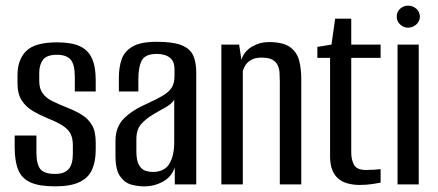

<svg xmlns="http://www.w3.org/2000/svg" viewBox="-20 -653 1552 680"><path d="M175 7Q119 7 88 -7Q57 -21 44.5 -51.5Q32 -82 32 -131V-173H109V-114Q109 -71 123 -54Q137 -37 175 -37Q208 -37 223 -54Q238 -71 238 -108V-139Q238 -162 230.5 -178Q223 -194 203.5 -207Q184 -220 151 -233Q120 -246 95.5 -260.5Q71 -275 56.5 -298Q42 -321 42 -357V-387Q42 -442 73 -472.5Q104 -503 182 -503Q233 -503 262.5 -489.5Q292 -476 305.5 -446.5Q319 -417 319 -370V-329H245V-380Q245 -425 230 -442Q215 -459 182 -459Q145 -459 132 -441Q119 -423 119 -396V-366Q119 -339 131.5 -322Q144 -305 167 -294Q190 -283 220 -271Q248 -260 270.5 -246Q293 -232 306 -209.5Q319 -187 319 -148V-123Q319 -81 306 -52Q293 -23 261.5 -8Q230 7 175 7Z M491 7Q467 7 444 0.5Q421 -6 405 -29Q389 -52 389 -101V-154Q389 -203 418.5 -233Q448 -263 503 -287Q536 -302 557 -314.5Q578 -327 588 -342.5Q598 -358 598 -384V-407Q598 -429 589.5 -440.5Q581 -452 566.5 -457Q552 -462 535 -462Q495 -462 482.5 -439.5Q470 -417 470 -371V-329H401V-378Q401 -415 411 -443.5Q421 -472 450 -488.5Q479 -505 535 -505Q594 -505 624 -492.5Q654 -480 664.5 -456Q675 -432 675 -396V0H599V-60Q588 -27 557.5 -10Q527 7 491 7ZM521 -44Q562 -44 579.5 -72.5Q597 -101 597 -150V-300Q588 -285 567.5 -273.5Q547 -262 526 -250Q496 -232 479.5 -213Q463 -194 463 -160V-117Q463 -85 472 -69Q481 -53 494.5 -48.5Q508 -44 521 -44Z M764 0V-495H827L835 -441Q844 -471 872 -487.5Q900 -504 932 -504Q983 -504 1007.5 -486Q1032 -468 1039.5 -438.5Q1047 -409 1047 -373V0H971V-365Q971 -381 970 -396Q969 -411 963 -423Q957 -435 944 -442Q931 -449 906 -449Q884 -449 870 -441Q856 -433 849.5 -422.5Q843 -412 840 -402V0Z M1254 2Q1232 2 1212.5 -3Q1193 -8 1179 -19.5Q1165 -31 1157 -50.5Q1149 -70 1149 -100V-448H1104V-487L1154 -495L1167 -587H1224V-495H1328V-448H1224V-113Q1224 -87 1234 -69Q1244 -51 1276 -51Q1290 -51 1306 -52Q1322 -53 1328 -54V-6Q1322 -5 1300.5 -1.5Q1279 2 1254 2Z M1388 0V-495H1463V0ZM1425 -555Q1409 -555 1397 -566.5Q1385 -578 1385 -594Q1385 -611 1397 -622Q1409 -633 1425 -633Q1442 -633 1454.5 -622Q1467 -611 1467 -594Q1467 -578 1454.5 -566.5Q1442 -555 1425 -555Z"/></svg>

Font: Alumni Sans Medium
Style: Regular
Weight: 500
Designer: Robert E. Leuschke
Foundry: Robert E. Leuschke
Version: Version 1.018